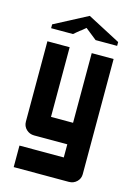

<svg xmlns="http://www.w3.org/2000/svg" viewBox="-130 -757 723 1017"><g transform="rotate(15 231.5 -249.0)"><path d="M111 0Q86 0 68 -17Q50 -34 50 -60V-500H172V-118H293V-500H413V132Q413 156 395.5 173Q378 190 352 190H50V72H293V0H111ZM232 -622Q224 -616 217 -609.5Q210 -603 202 -598Q194 -592 185.5 -584.5Q177 -577 171 -572H51V-593L232 -688L413 -593V-572H295Z"/></g></svg>

Font: Tschichold
Style: Bold
Weight: 700
Designer: Peter Wiegel
Foundry: Peter Wiegel
Version: Version 1.000; ttfautohint (v1.3)